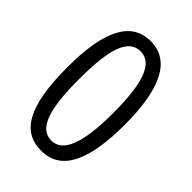

<svg xmlns="http://www.w3.org/2000/svg" viewBox="-219 -812 909 909"><g transform="rotate(45 236.0 -357.0)"><path d="M428 -357C428 -599 365 -724 235 -724C103 -724 43 -600 43 -357C43 -88 111 10 235 10C373 10 428 -125 428 -357ZM122 -357C122 -557 153 -656 235 -656C316 -656 350 -556 350 -357C350 -157 313 -58 235 -58C154 -58 122 -155 122 -357Z"/></g></svg>

Font: Noto Sans Sinhala Condensed
Style: Regular
Weight: 400
Width: 3
Designer: Jelle Bosma - Monotype Design Team
Foundry: Monotype Imaging Inc.
Version: Version 2.006